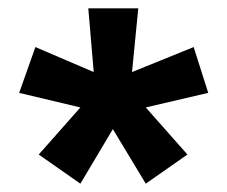

<svg xmlns="http://www.w3.org/2000/svg" viewBox="-20 -740 546 461"><path d="M173 -299 73 -369 173 -482 26 -517 65 -627 205 -567 192 -720H312L297 -567L445 -627L480 -517L330 -482L430 -369L330 -299L251 -430Z"/></svg>

Font: Chivo Medium Black
Style: Regular
Weight: 900
Version: Version 2.002